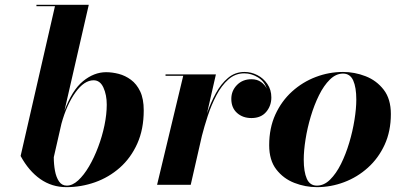

<svg xmlns="http://www.w3.org/2000/svg" viewBox="-20 -770 1678 800"><path d="M209 -744.1H131.8V-750H349.9L248.5 -308.3Q280 -394 325.8 -431.6Q371.6 -469.2 422.1 -469.2Q447.3 -469.2 474.6 -462.2Q502 -455.1 525.6 -437.6Q549.3 -420.2 564.1 -389.2Q578.9 -358.2 578.9 -310.1Q578.9 -231.4 552 -171.6Q525.1 -111.8 479.4 -71.4Q433.6 -31 376 -10.6Q318.4 9.8 256.8 9.8Q196 9.8 147.8 -24Q99.6 -57.9 65.9 -120.1ZM204.1 -115Q204.1 -85.4 209.1 -58.3Q214.1 -31.2 226 -13.9Q237.8 3.4 258.3 3.4Q282 3.4 305.8 -18.4Q329.6 -40.3 351 -76.7Q372.3 -113 389 -157.5Q405.8 -201.9 415.3 -247.9Q424.8 -293.9 424.8 -334Q424.8 -374.8 410.9 -405.2Q397 -435.5 370.1 -435.5Q330.6 -435.5 294.2 -384.6Q257.8 -333.7 236.1 -254.9Z M743.4 -454.1H669.7V-460H879.6L842.5 -297.4Q857.7 -341.6 879.2 -381.1Q900.6 -420.7 930.2 -445.4Q959.7 -470.2 998.8 -470.2Q1026.9 -470.2 1052.4 -457Q1077.9 -443.8 1094.2 -419.9Q1110.6 -396 1110.6 -364Q1110.6 -329.1 1089 -303.6Q1067.4 -278.1 1027.6 -278.1Q991.5 -278.1 967.7 -299.4Q943.8 -320.8 943.8 -357.9Q943.8 -391.8 967.4 -415.9Q991 -439.9 1027.6 -439.9Q1051.5 -439.9 1067.9 -428.2Q1084.2 -416.5 1091.3 -400.6Q1082 -430.9 1054.8 -447.6Q1027.6 -464.4 997.8 -464.4Q960 -464.4 931.3 -438.7Q902.6 -413.1 881.6 -372.8Q860.6 -332.5 845.8 -287.6Q831.1 -242.7 821.3 -204.1L774.7 0H634.5Z M1300.3 9.8Q1252.4 9.8 1206.7 -7.9Q1160.9 -25.6 1131.2 -64.1Q1101.6 -102.5 1101.6 -165Q1101.6 -236.3 1127.3 -292.7Q1153.1 -349.1 1197 -388.8Q1241 -428.5 1295.9 -449.3Q1350.8 -470.2 1409.4 -470.2Q1457.5 -470.2 1503.3 -452.4Q1549.1 -434.6 1578.9 -396Q1608.6 -357.4 1608.6 -294.9Q1608.6 -223.6 1582.8 -167.2Q1556.9 -110.8 1512.9 -71.3Q1469 -31.7 1413.9 -11Q1358.9 9.8 1300.3 9.8ZM1300.3 3.4Q1330.1 3.4 1355.3 -21.5Q1380.6 -46.4 1400.8 -86.9Q1420.9 -127.4 1435.2 -175.4Q1449.5 -223.4 1457 -270.6Q1464.6 -317.9 1464.6 -355Q1464.6 -406 1451.7 -434.7Q1438.7 -463.4 1409.4 -463.4Q1379.9 -463.4 1354.5 -438.5Q1329.1 -413.6 1309.1 -373Q1289.1 -332.5 1274.8 -284.5Q1260.5 -236.6 1253.1 -189.3Q1245.6 -142.1 1245.6 -105Q1245.6 -54.2 1258.3 -25.4Q1271 3.4 1300.3 3.4Z"/></svg>

Font: Bodoni* 36
Style: Bold Italic
Weight: 700
Italic angle: -13°
Version: Version 2.000; ttfautohint (v1.8.1)